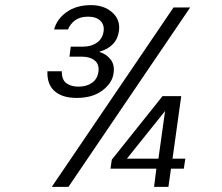

<svg xmlns="http://www.w3.org/2000/svg" viewBox="-20 -729 867 749"><path d="M279 -347Q223 -347 193 -373.5Q163 -400 165 -451H221Q221 -417 239.5 -404Q258 -391 286 -391Q318 -391 339 -406Q360 -421 364 -449Q368 -478 349.5 -493Q331 -508 299 -508H251L256 -547H304Q336 -547 358 -562.5Q380 -578 384 -606Q388 -632 371.5 -648Q355 -664 324 -664Q293 -664 274 -650.5Q255 -637 245 -614H191Q202 -655 240 -682Q278 -709 335 -709Q386 -709 418 -680.5Q450 -652 444 -608Q440 -577 420 -556.5Q400 -536 369 -528V-526Q395 -518 411.5 -497Q428 -476 423 -443Q418 -405 379.5 -376Q341 -347 279 -347ZM182 0 657 -700H722L247 0ZM581 0 590 -71H411L416 -106L614 -354H687L653 -110H703L697 -71H647L637 0ZM475 -110H598L624 -296Z"/></svg>

Font: Host Grotesk Light
Style: Italic
Weight: 300
Italic angle: -8°
Designer: Doğukan Karapınar based on Poppins by Indian Type Foundry, Jonny Pinhorn
Foundry: Element Type
Version: Version 1.001; ttfautohint (v1.8.4.7-5d5b)